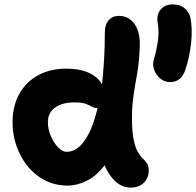

<svg xmlns="http://www.w3.org/2000/svg" viewBox="-20 -832 889 870"><path d="M288 9Q214 9 157.5 -30.5Q101 -70 69 -136Q37 -202 37 -279Q37 -352 67.5 -406.5Q98 -461 153 -491Q208 -521 281 -521Q340 -521 381.5 -502.5Q423 -484 442 -450Q448 -501 451.5 -559.5Q455 -618 455 -684Q455 -721 472.5 -740.5Q490 -760 519 -760Q564 -760 590.5 -722Q617 -684 613 -612Q610 -546 601 -496Q592 -446 585 -399.5Q578 -353 578 -297Q578 -236 585.5 -199.5Q593 -163 604.5 -143.5Q616 -124 627.5 -113Q639 -102 646.5 -91Q654 -80 654 -61Q654 -25 631.5 -3.5Q609 18 572 18Q533 18 502.5 -10.5Q472 -39 454 -83Q416 -33 371.5 -12Q327 9 288 9ZM197 -279Q197 -246 210.5 -215Q224 -184 243.5 -164Q263 -144 282 -144Q327 -144 363 -194.5Q399 -245 422 -342Q408 -342 397 -348.5Q386 -355 368.5 -361.5Q351 -368 317 -368Q262 -368 229.5 -344.5Q197 -321 197 -279ZM751 -460Q726 -460 706.5 -476Q687 -492 678.5 -516Q670 -540 677 -562Q688 -598 695 -643.5Q702 -689 694 -732Q689 -767 708.5 -789.5Q728 -812 762 -812Q796 -812 816 -795Q836 -778 842 -755Q853 -703 846 -637.5Q839 -572 819 -513Q800 -460 751 -460Z"/></svg>

Font: Shantell Sans Normal
Style: Bold
Weight: 700
Designer: Stephen Nixon, Anya Danilova, Shantell Martin
Foundry: Arrow Type
Version: Version 1.009;[a7da0bfa3]